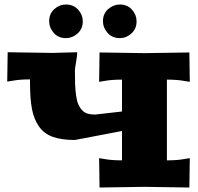

<svg xmlns="http://www.w3.org/2000/svg" viewBox="-20 -835 884 856"><path d="M199.2 -740.2Q199.2 -773.9 222.2 -794.4Q245.1 -814.9 273.9 -814.9Q307.6 -814.9 328.4 -792Q349.1 -769 349.1 -740.2Q349.1 -706.5 325.9 -685.8Q302.7 -665 273.9 -665Q240.2 -665 219.7 -688.2Q199.2 -711.4 199.2 -740.2ZM439 -740.2Q439 -773.9 462.2 -794.4Q485.4 -814.9 514.2 -814.9Q547.9 -814.9 568.4 -792Q588.9 -769 588.9 -740.2Q588.9 -706.5 565.9 -685.8Q543 -665 514.2 -665Q480.5 -665 459.7 -688.2Q439 -711.4 439 -740.2ZM824.2 -601.1 826.2 -470.2 801.8 -474.1Q770.5 -480 724.1 -480V-120.1Q770.5 -120.1 801.8 -126L826.2 -129.9L824.2 1L624 -2L423.8 1L421.9 -129.9L445.8 -126Q477.1 -120.1 523.9 -120.1V-251L314 -210.9Q253.4 -210.9 214.6 -225.1Q175.8 -239.3 153.3 -271.7Q130.9 -304.2 122.3 -349.9Q113.8 -395.5 113.8 -465.8V-481Q67.4 -481 36.1 -475.1L12.2 -471.2L14.2 -602.1L213.9 -599.1L324.2 -602.1Q324.2 -586.9 319.1 -558.1Q314 -529.3 314 -521Q314 -483.4 314.9 -458.3Q315.9 -433.1 319.3 -408.9Q322.8 -384.8 328.9 -370.4Q335 -356 345 -344.7Q355 -333.5 369.4 -328.9Q383.8 -324.2 403.8 -324.2L523.9 -337.9V-480Q477.1 -480 445.8 -474.1L421.9 -470.2L423.8 -601.1L624 -598.1Z"/></svg>

Font: Zantroke
Style: Regular
Weight: 500
Foundry: gluk
Version: Version 0.36